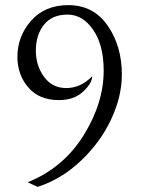

<svg xmlns="http://www.w3.org/2000/svg" viewBox="-20 -720 562 750"><path d="M120 -522Q120 -464 152 -420Q184 -376 239 -376Q295 -376 340 -422Q340 -395 304.5 -362Q269 -329 210 -329Q133 -329 90.5 -378.5Q48 -428 48 -498Q48 -578 101.5 -639Q155 -700 247 -700Q345 -700 400.5 -620Q456 -540 456 -429Q456 -343 414 -253.5Q372 -164 296 -92Q220 -20 127 10L88 -8Q227 -64 306 -190.5Q385 -317 385 -444Q385 -544 344 -603.5Q303 -663 244 -663Q183 -663 151.5 -623Q120 -583 120 -522Z"/></svg>

Font: Bellefair
Style: Regular
Weight: 400
Designer: Nick Shinn, Liron Lavi Turkenic
Foundry: Shinntype
Version: Version 1.003;PS 001.003;hotconv 1.0.88;makeotf.lib2.5.64775